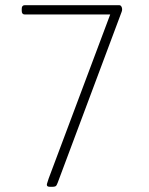

<svg xmlns="http://www.w3.org/2000/svg" viewBox="-20 -720 575 742"><path d="M175 2Q167 2 164 0Q161 -2 161 -6Q161 -9 164 -17.5Q167 -26 168 -30L413 -683L421 -664H76Q64 -664 64 -678V-686Q64 -700 76 -700H441Q445 -700 447.5 -697Q450 -694 451 -690.5Q452 -687 452 -685Q452 -682 451.5 -679Q451 -676 450 -674L203 -14Q201 -9 199 -5Q197 -1 193 0.5Q189 2 180 2Z"/></svg>

Font: Asap Thin
Style: Regular
Weight: 250
Designer: Pablo Cosgaya
Foundry: Omnibus-Type
Version: Version 3.001